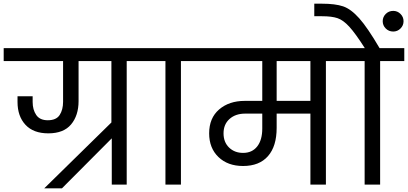

<svg xmlns="http://www.w3.org/2000/svg" viewBox="-47 -1001 2212 1041"><path d="M772 -740V-670H640V0H559V-251L289 20H193L557 -337V-670H379V-453Q379 -375 338.5 -326.5Q298 -278 215 -278Q134 -278 91 -324.5Q48 -371 48 -448V-479H130V-448Q130 -406 149.5 -377.5Q169 -349 212 -349Q258 -349 276.5 -377.5Q295 -406 295 -449V-670H-27V-740Z M850 0V-670H718V-740H1065V-670H934V0Z M1851 -670H1720V0H1636V-385H1453V-308Q1453 -208 1406 -154.5Q1359 -101 1271 -101Q1188 -101 1137.5 -149.5Q1087 -198 1087 -278Q1087 -361 1141 -407.5Q1195 -454 1280 -454H1375V-670H1012V-740H1851ZM1636 -670H1453V-454H1636ZM1375 -385H1282Q1230 -385 1197.5 -356Q1165 -327 1165 -278Q1165 -230 1195 -201Q1225 -172 1271 -172Q1320 -172 1347.5 -207Q1375 -242 1375 -304Z M2145 -740V-670H2014V0H1930V-670H1798V-740H1931Q1880 -820 1847 -856Q1814 -892 1783 -902.5Q1752 -913 1699 -913H1657V-981H1698Q1771 -981 1813.5 -966.5Q1856 -952 1901 -901.5Q1946 -851 2011 -740ZM2085 -830Q2061 -830 2044.5 -846.5Q2028 -863 2028 -886Q2028 -909 2044.5 -925.5Q2061 -942 2085 -942Q2108 -942 2124.5 -925.5Q2141 -909 2141 -886Q2141 -863 2124.5 -846.5Q2108 -830 2085 -830Z"/></svg>

Font: MSTAGE
Style: Regular
Weight: 400
Designer: Ninad Kale (Devanagari), Jonny Pinhorn (Latin)
Foundry: Indian Type Foundry
Version: 4.004